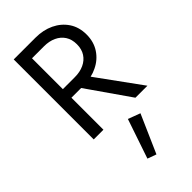

<svg xmlns="http://www.w3.org/2000/svg" viewBox="-314 -774 1188 1188"><g transform="rotate(-45 280.0 -180.0)"><path d="M80 0V-700H270Q338 -700 391.5 -674.5Q445 -649 476.5 -602Q508 -555 508 -490Q508 -426 476.5 -378.5Q445 -331 392 -306Q368 -294 341 -288L550 0H445L250 -280H165V0ZM165 -355H270Q315 -355 349.5 -371Q384 -387 403.5 -417Q423 -447 423 -490Q423 -533 403.5 -563Q384 -593 349.5 -609Q315 -625 270 -625H165ZM399 90 289 340 231 319 319 60Z"/></g></svg>

Font: Venryn Sans
Style: Regular
Weight: 400
Designer: Owen Earl, indestructible type* (font) & Cristiano Sobral (main changes)
Version: Version 3.600; ttfautohint (v1.8.3)